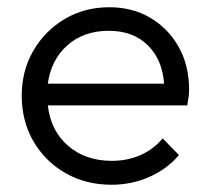

<svg xmlns="http://www.w3.org/2000/svg" viewBox="-20 -500 578 530"><path d="M288 10Q217 10 161 -22Q105 -54 72.5 -109.5Q40 -165 40 -236Q40 -305 72 -360Q104 -415 158.5 -447.5Q213 -480 282 -480Q346 -480 395.5 -450.5Q445 -421 473.5 -370Q502 -319 502 -252Q502 -237 497 -209H112Q120 -139 168 -97.5Q216 -56 289 -56Q331 -56 367 -71.5Q403 -87 429 -118L474 -72Q441 -33 392 -11.5Q343 10 288 10ZM280 -415Q211 -415 166 -375Q121 -335 112 -269H433Q428 -336 387.5 -375.5Q347 -415 280 -415Z"/></svg>

Font: Outfit Light
Style: Regular
Weight: 300
Designer: Rodrigo Fuenzalida
Foundry: fragTYPE
Version: Version 1.100; ttfautohint (v1.8.4.7-5d5b)